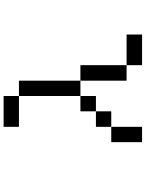

<svg xmlns="http://www.w3.org/2000/svg" viewBox="105 -837 790 1040"><g transform="rotate(-90 500.0 -317.0)"><path d="M333 -609.4V-692.4H500V-609.4ZM250 57.6V-109.4H333V-192.4H417V-276.4H500V-192.4H417V-109.4H333V57.6ZM500 -276.4V-609.4H583V-276.4ZM667 -26.4H583V-276.4H667ZM667 -26.4H833V57.6H667Z"/></g></svg>

Font: KH Dot Kodenmachou 12
Style: Regular
Weight: 400
Designer: Original version for X68000 by Keitarou Hiraki (http://hp.vector.co.jp/authors/VA000874/) / TrueType conversion by Homem
Version: Version 1.00.20150527